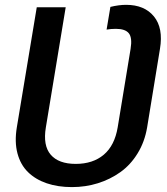

<svg xmlns="http://www.w3.org/2000/svg" viewBox="-20 -757 683 787"><path d="M274.9 9.9Q217.3 9.9 171.5 -5.7Q125.7 -21.3 94.8 -51.5Q63.9 -81.7 51.5 -128.6Q39.1 -175.4 49 -235.1L130.7 -727.3H249.3L168 -235.1Q155.5 -160.5 187.9 -122.9Q220.2 -85.2 290.5 -85.2Q360.8 -85.2 405.4 -122.9Q449.9 -160.5 462.4 -235.1L515.3 -556.8Q522.7 -601.9 508.2 -620.4Q493.6 -638.8 454.9 -638.8Q435.4 -638.8 416.9 -635.7L432.5 -728.7Q467.3 -737.2 496.8 -737.2Q572.1 -737.2 611 -689.6Q649.9 -642 635.7 -556.8L583.1 -235.1Q573.2 -175.8 544.2 -128.6Q515.3 -81.3 473.5 -51.5Q431.8 -21.7 381.2 -5.9Q330.6 9.9 274.9 9.9Z"/></svg>

Font: Karasuma Gothic
Style: Medium Italic
Weight: 500
Italic angle: 9.39998°
Designer: Rasmus Andersson / Ryoko Nishizuka
Foundry: Genbu
Version: Version 1.00